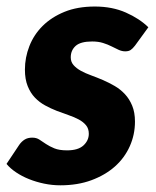

<svg xmlns="http://www.w3.org/2000/svg" viewBox="-36 -546 467 574"><path d="M367.5 -409.5Q360.5 -400.5 354.5 -396.5Q348.5 -392.5 338.5 -392.5Q328.5 -392.5 318.8 -397Q309 -401.5 297.8 -407.2Q286.5 -413 272.2 -417.5Q258 -422 239.5 -422Q205 -422 190.2 -408.8Q175.5 -395.5 175.5 -374.5Q175.5 -361 183.8 -351.5Q192 -342 205.5 -334.5Q219 -327 236.2 -320.8Q253.5 -314.5 271.5 -306.8Q289.5 -299 306.8 -289Q324 -279 337.5 -264.5Q351 -250 359.2 -230Q367.5 -210 367.5 -182.5Q367.5 -143.5 352 -108.8Q336.5 -74 307.5 -48.2Q278.5 -22.5 237.2 -7.2Q196 8 144.5 8Q120 8 96 3Q72 -2 50.8 -10.5Q29.5 -19 12 -30.8Q-5.5 -42.5 -16.5 -56L21.5 -113Q28.5 -123 37.8 -128.8Q47 -134.5 60.5 -134.5Q73 -134.5 82 -128.5Q91 -122.5 101.5 -115.5Q112 -108.5 126.5 -102.5Q141 -96.5 164.5 -96.5Q197.5 -96.5 213.5 -111.2Q229.5 -126 229.5 -146Q229.5 -161.5 221.2 -171.5Q213 -181.5 199.5 -188.8Q186 -196 169 -201.8Q152 -207.5 134 -214.5Q116 -221.5 99 -230.8Q82 -240 68.5 -254Q55 -268 46.8 -288.5Q38.5 -309 38.5 -338Q38.5 -374 51.8 -408Q65 -442 91.2 -468.2Q117.5 -494.5 156.5 -510.5Q195.5 -526.5 247.5 -526.5Q299.5 -526.5 340.2 -508.5Q381 -490.5 407.5 -464.5Z"/></svg>

Font: Lato Black
Style: Italic
Weight: 900
Italic angle: -7°
Designer: Lukasz Dziedzic
Foundry: tyPoland Lukasz Dziedzic
Version: Version 2.007; 2014-02-27